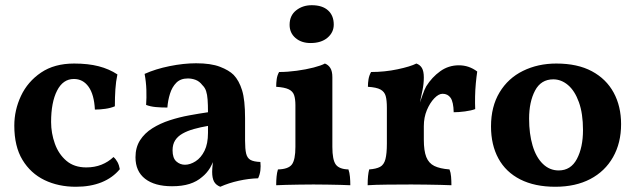

<svg xmlns="http://www.w3.org/2000/svg" viewBox="-20 -712 2452 741"><path d="M442.4 -59.1Q415 -25.9 372.1 -8.5Q329.1 8.8 272.9 8.8Q205.1 8.8 151.6 -17.1Q98.1 -43 66.7 -95Q35.2 -147 35.2 -227.1Q35.2 -287.1 61 -342Q86.9 -397 138.4 -431.9Q189.9 -466.8 266.1 -466.8Q320.3 -466.8 360.8 -456.3Q401.4 -445.8 433.1 -424.8Q427.2 -397 425.3 -367.4Q423.3 -337.9 423.3 -301.8Q407.2 -294.9 386.2 -292Q365.2 -289.1 346.2 -289.1Q343.3 -347.2 321.8 -377.2Q300.3 -407.2 265.1 -407.2Q223.1 -407.2 200.2 -362.1Q177.2 -316.9 177.2 -241.2Q177.2 -198.2 191.7 -157.7Q206.1 -117.2 236.1 -91.6Q266.1 -65.9 313 -65.9Q345.2 -65.9 371.6 -76.4Q397.9 -86.9 418 -106Q427.2 -98.1 433.6 -86.2Q439.9 -74.2 442.4 -59.1Z M693.8 -76.2Q713.9 -76.2 734.9 -89.6Q755.9 -103 769.3 -130.1Q782.7 -157.2 782.7 -199.2V-226.1Q753.9 -221.2 728.5 -214.1Q703.1 -207 684.6 -196.5Q666 -186 656 -170.4Q646 -154.8 646 -131.8Q646 -102.1 660.4 -89.1Q674.8 -76.2 693.8 -76.2ZM802.2 -86.4Q796.9 -75.2 791 -64.5Q777.8 -43 759.8 -28.8Q739.7 -11.2 711.4 -2.2Q683.1 6.8 644 6.8Q577.1 6.8 540 -22Q502.9 -50.8 502.9 -105Q502.9 -143.1 520.5 -170.7Q538.1 -198.2 568.1 -217Q598.1 -235.8 635 -247.8Q671.9 -259.8 710.4 -266.8Q749 -273.9 782.7 -278.8Q782.7 -308.1 781.2 -327.6Q779.8 -347.2 775.4 -360.6Q771 -374 760.7 -383.8Q750 -397.9 735.4 -403.6Q720.7 -409.2 705.1 -409.2Q676.8 -409.2 660.4 -392.6Q644 -376 636 -350.1Q627.9 -324.2 626 -296.9Q602.1 -296.9 581.1 -298.8Q560.1 -300.8 543.9 -307.1Q545.9 -334 544.9 -365Q543.9 -396 538.1 -426.8Q580.1 -445.8 634.5 -456.8Q689 -467.8 736.8 -467.8Q793.9 -467.8 828.9 -454.3Q863.8 -440.9 881.8 -422.9Q902.8 -400.9 914.3 -363.5Q925.8 -326.2 925.8 -255.9V-168.9Q925.8 -137.2 929.9 -119.6Q934.1 -102.1 946.5 -95Q959 -87.9 984.9 -86.9Q986.8 -70.8 984.9 -54.4Q982.9 -38.1 976.1 -23.9Q939.9 -22.9 901.4 -14.4Q862.8 -5.9 830.1 8.8Q813 2 805.9 -11.5Q798.8 -24.9 798.8 -48.8Q798.8 -61 800.8 -77.6Q801.3 -82 802.2 -86.4Z M1045.9 2.9Q1045.9 -15.1 1047.4 -30.5Q1048.8 -45.9 1052.7 -58.1Q1092.8 -59.1 1106.4 -77.1Q1120.1 -95.2 1120.1 -145V-306.2Q1120.1 -330.1 1115 -345Q1109.9 -359.9 1094 -367.4Q1078.1 -375 1045.9 -377Q1045.9 -392.1 1047.9 -406.5Q1049.8 -420.9 1057.1 -434.1Q1089.8 -434.1 1125.5 -439Q1161.1 -443.8 1190.4 -451.4Q1219.7 -459 1233.9 -466.8Q1247.1 -461.9 1254.9 -449.5Q1262.7 -437 1262.7 -414.1V-145Q1262.7 -95.2 1275.9 -77.1Q1289.1 -59.1 1324.7 -58.1Q1329.1 -45.9 1330.6 -29.5Q1332 -13.2 1332 2.9Q1316.9 2 1293.9 1.5Q1271 1 1243.9 0.5Q1216.8 0 1189.9 0Q1163.1 0 1135 0.5Q1106.9 1 1084 1.5Q1061 2 1045.9 2.9ZM1178.7 -545.9Q1143.1 -545.9 1120.4 -565.4Q1097.7 -585 1097.7 -616.2Q1097.7 -651.9 1122.8 -671.9Q1147.9 -691.9 1183.1 -691.9Q1224.1 -691.9 1246.1 -671.9Q1268.1 -651.9 1268.1 -617.2Q1268.1 -586.9 1243.9 -566.4Q1219.7 -545.9 1178.7 -545.9Z M1473.1 -295.9Q1473.1 -325.2 1468.5 -341.6Q1463.9 -357.9 1448.5 -366.5Q1433.1 -375 1399.9 -377Q1399.9 -392.1 1402.3 -406.5Q1404.8 -420.9 1412.1 -434.1Q1464.8 -434.1 1514.4 -444.6Q1564 -455.1 1586.9 -466.8Q1601.1 -461.9 1608.4 -449.5Q1615.7 -437 1615.7 -413.1Q1615.7 -388.2 1610.4 -362.8Q1606 -342.3 1600.6 -316.4Q1605.5 -330.1 1610.4 -344.2Q1618.2 -367.2 1625 -378.9Q1647 -414.1 1679 -437Q1710.9 -460 1751 -460Q1790 -460 1821.8 -436Q1818.8 -416 1816.4 -390.6Q1814 -365.2 1813.5 -339.1Q1813 -313 1814 -291Q1798.8 -285.2 1774.4 -282Q1750 -278.8 1731 -278.8Q1730 -318.8 1719 -334.5Q1708 -350.1 1688 -350.1Q1672.9 -350.1 1656 -332.5Q1639.2 -314.9 1627.4 -286.9Q1615.7 -258.8 1615.7 -225.1V-172.9Q1615.7 -129.9 1625.2 -106Q1634.8 -82 1656.2 -71.5Q1677.7 -61 1714.8 -58.1Q1719.7 -45.9 1720.9 -30Q1722.2 -14.2 1722.2 2.9Q1705.1 2 1679.4 1.5Q1653.8 1 1624.8 0.5Q1595.7 0 1567.9 0Q1522.9 0 1474.9 0.5Q1426.8 1 1398.9 2.9Q1398.9 -18.1 1400.4 -32.5Q1401.9 -46.9 1404.8 -58.1Q1432.1 -60.1 1447 -68.1Q1461.9 -76.2 1467.5 -97.7Q1473.1 -119.1 1473.1 -158.2Z M2136.2 -54.2Q2183.1 -54.2 2206.5 -98.6Q2230 -143.1 2230 -210Q2230 -273.9 2214.1 -317.9Q2198.2 -361.8 2172.1 -383.8Q2146 -405.8 2115.2 -405.8Q2067.9 -405.8 2044.9 -362.3Q2022 -318.8 2022 -253.9Q2022 -195.8 2035.4 -150.4Q2048.8 -105 2075 -79.6Q2101.1 -54.2 2136.2 -54.2ZM2123 8.8Q2043.9 8.8 1988 -19.5Q1932.1 -47.9 1903.6 -100.3Q1875 -152.8 1875 -224.1Q1875 -300.8 1908 -355.5Q1940.9 -410.2 1998.5 -438.5Q2056.2 -466.8 2127 -466.8Q2209 -466.8 2264.4 -437Q2319.8 -407.2 2348.4 -354.5Q2377 -301.8 2377 -232.9Q2377 -160.2 2345.9 -105.5Q2314.9 -50.8 2258.1 -21Q2201.2 8.8 2123 8.8Z"/></svg>

Font: Ekush
Style: Regular
Weight: 400
Designer: Jayed Ahsan Saad & S M Khalid Hossain
Foundry: Codepotro
Version: Codepotro Ekush; Version 0.600